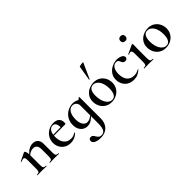

<svg xmlns="http://www.w3.org/2000/svg" viewBox="62 -1692 2934 2934"><g transform="rotate(-45 1528.5 -225.0)"><path d="M310 -12Q344 -12 355 -26Q366 -40 366 -81V-231Q366 -287 345.5 -313.5Q325 -340 281 -340Q248 -340 214.5 -322Q181 -304 160 -274L155 -286Q235 -398 331 -398Q386 -398 416.5 -365Q447 -332 447 -274V-81Q447 -40 458.5 -26Q470 -12 504 -12Q507 -12 507 -6Q507 0 504 0Q479 0 464 -1L407 -2L350 -1Q335 0 310 0Q307 0 307 -6Q307 -12 310 -12ZM41 -12Q75 -12 86 -26Q97 -40 97 -81V-272Q97 -304 89.5 -319Q82 -334 65 -334Q50 -334 15 -319H14Q10 -319 8 -324Q6 -329 9 -330L140 -394Q146 -396 147 -396Q158 -396 168 -371Q178 -346 178 -306V-81Q178 -40 189.5 -26Q201 -12 235 -12Q238 -12 238 -6Q238 0 235 0Q210 0 195 -1L138 -2L80 -1Q66 0 41 0Q38 0 38 -6Q38 -12 41 -12Z M556 -181Q556 -240 585 -289Q614 -338 664.5 -366.5Q715 -395 777 -395Q837 -395 869.5 -366Q902 -337 902 -280Q902 -265 899.5 -258Q897 -251 891 -251H809Q814 -375 741 -375Q696 -375 670.5 -334Q645 -293 645 -223Q645 -135 686 -83.5Q727 -32 802 -32Q830 -32 849 -39Q868 -46 899 -62L901 -63Q903 -63 905.5 -59Q908 -55 906 -53Q870 -19 833 -3.5Q796 12 753 12Q692 12 647.5 -15Q603 -42 579.5 -86Q556 -130 556 -181ZM615 -267 837 -271V-251L616 -250Z M984 205Q984 182 997 171.5Q1010 161 1028 161Q1051 161 1063 172Q1075 183 1088 206Q1103 232 1120 246Q1137 260 1170 260Q1210 260 1233.5 224Q1257 188 1257 94V-360Q1286 -368 1300 -374.5Q1314 -381 1328 -397Q1329 -398 1331 -398Q1333 -398 1335.5 -396.5Q1338 -395 1338 -393V70Q1338 165 1283 223Q1228 281 1130 281Q1066 281 1025 260.5Q984 240 984 205ZM964 -163Q964 -234 997.5 -287.5Q1031 -341 1084.5 -369.5Q1138 -398 1196 -398Q1232 -398 1264 -386Q1296 -374 1319 -351L1257 -290Q1257 -328 1232 -353Q1207 -378 1170 -378Q1117 -378 1086 -327Q1055 -276 1055 -195Q1055 -120 1082 -77Q1109 -34 1157 -34Q1210 -34 1274 -92L1282 -85Q1238 -39 1200 -13.5Q1162 12 1112 12Q1072 12 1038 -8.5Q1004 -29 984 -68.5Q964 -108 964 -163Z M1432 -198Q1432 -263 1464.5 -308.5Q1497 -354 1547.5 -376.5Q1598 -399 1651 -399Q1712 -399 1757.5 -370Q1803 -341 1827 -293.5Q1851 -246 1851 -192Q1851 -132 1821.5 -85Q1792 -38 1742 -12.5Q1692 13 1634 13Q1574 13 1528 -15.5Q1482 -44 1457 -92.5Q1432 -141 1432 -198ZM1756 -160Q1756 -227 1737.5 -277Q1719 -327 1687.5 -353Q1656 -379 1618 -379Q1573 -379 1549.5 -342Q1526 -305 1526 -233Q1526 -168 1544 -116.5Q1562 -65 1593.5 -36Q1625 -7 1664 -7Q1708 -7 1732 -46Q1756 -85 1756 -160ZM1637 -472Q1634 -472 1631.5 -473.5Q1629 -475 1630 -476L1670 -716Q1671 -720 1698 -725.5Q1725 -731 1743 -731Q1756 -731 1755 -727L1641 -474Q1641 -472 1637 -472Z M1918 -186Q1918 -249 1952 -296.5Q1986 -344 2039.5 -369.5Q2093 -395 2148 -395Q2195 -395 2232.5 -376Q2270 -357 2270 -325Q2270 -308 2257.5 -296Q2245 -284 2222 -284Q2183 -284 2167 -328Q2158 -353 2146.5 -363.5Q2135 -374 2111 -374Q2064 -374 2036.5 -331.5Q2009 -289 2009 -218Q2009 -135 2047.5 -83.5Q2086 -32 2168 -32Q2195 -32 2217.5 -39Q2240 -46 2266 -61H2267Q2270 -61 2272.5 -58Q2275 -55 2273 -53Q2236 -20 2200 -4Q2164 12 2118 12Q2053 12 2007.5 -16.5Q1962 -45 1940 -90.5Q1918 -136 1918 -186Z M2349 -12Q2383 -12 2394.5 -26Q2406 -40 2406 -81V-263Q2406 -297 2399 -312.5Q2392 -328 2375 -328Q2359 -328 2335 -316H2334Q2330 -316 2328 -321Q2326 -326 2329 -328L2473 -395L2476 -396Q2480 -396 2484.5 -391.5Q2489 -387 2489 -384V-363Q2487 -321 2487 -264V-81Q2487 -40 2498.5 -26Q2510 -12 2544 -12Q2547 -12 2547 -6Q2547 0 2544 0Q2519 0 2504 -1L2446 -2L2388 -1Q2374 0 2349 0Q2346 0 2346 -6Q2346 -12 2349 -12ZM2386 -555Q2386 -579 2400.5 -593Q2415 -607 2441 -607Q2466 -607 2479.5 -593Q2493 -579 2493 -555Q2493 -529 2479.5 -515Q2466 -501 2441 -501Q2415 -501 2400.5 -515Q2386 -529 2386 -555Z M2604 -198Q2604 -263 2636.5 -308.5Q2669 -354 2719.5 -376.5Q2770 -399 2823 -399Q2884 -399 2929.5 -370Q2975 -341 2999 -293.5Q3023 -246 3023 -192Q3023 -132 2993.5 -85Q2964 -38 2914 -12.5Q2864 13 2806 13Q2746 13 2700 -15.5Q2654 -44 2629 -92.5Q2604 -141 2604 -198ZM2928 -160Q2928 -227 2909.5 -277Q2891 -327 2859.5 -353Q2828 -379 2790 -379Q2745 -379 2721.5 -342Q2698 -305 2698 -233Q2698 -168 2716 -116.5Q2734 -65 2765.5 -36Q2797 -7 2836 -7Q2880 -7 2904 -46Q2928 -85 2928 -160Z"/></g></svg>

Font: Cormorant Infant SemiBold
Style: Regular
Weight: 600
Designer: Christian Thalmann (Catharsis Fonts)
Foundry: Catharsis Fonts
Version: Version 4.000